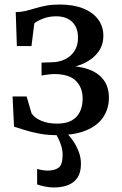

<svg xmlns="http://www.w3.org/2000/svg" viewBox="-20 -587 540 848"><path d="M231.5 10Q189 10 153.5 3.2Q118 -3.5 90 -12.5Q62 -21.5 42 -27.5L35.5 -161H97.5L119.5 -86Q133 -66 162.5 -53.5Q192 -41 232.5 -41Q272.5 -41 297.2 -55.2Q322 -69.5 333.5 -94.5Q345 -119.5 345 -152Q345 -200.5 315 -230.2Q285 -260 218 -260Q212 -260 200.5 -258.8Q189 -257.5 178.2 -256Q167.5 -254.5 163.5 -253V-310.5L209.5 -312Q242 -312.5 268 -325.5Q294 -338.5 309.2 -362.2Q324.5 -386 324.5 -420Q324.5 -452.5 312 -473.5Q299.5 -494.5 278 -504.8Q256.5 -515 228.5 -515Q196.5 -515 170.8 -505Q145 -495 131.5 -484L119 -383.5H54.5L49.5 -533.5Q74 -534 94.5 -539Q115 -544 136.2 -550.5Q157.5 -557 183.2 -562Q209 -567 243 -567Q304 -567 347.2 -549.8Q390.5 -532.5 413.5 -501.2Q436.5 -470 436.5 -429Q436.5 -390 416 -360.2Q395.5 -330.5 359.2 -311.5Q323 -292.5 276.5 -286V-296Q332 -295.5 373.5 -280Q415 -264.5 438 -233.5Q461 -202.5 461 -155.5Q461 -107.5 436.2 -70Q411.5 -32.5 360.8 -11.2Q310 10 231.5 10ZM217.5 241Q198.5 241 178 236.8Q157.5 232.5 144 227.5V159Q154.5 162.5 168.5 164.5Q182.5 166.5 189.5 166.5Q220.5 166.5 238.5 154Q256.5 141.5 256.5 96.5Q256.5 76 250.2 56.2Q244 36.5 236 21.2Q228 6 223 -1L254 -6L272.5 -1Q283 8.5 298.8 29.5Q314.5 50.5 326.2 79Q338 107.5 337.5 139.5Q337 176 321.8 198.2Q306.5 220.5 279.8 230.8Q253 241 217.5 241Z"/></svg>

Font: Merriweather 20pt
Style: Regular
Weight: 400
Version: Version 2.100